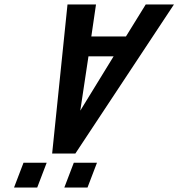

<svg xmlns="http://www.w3.org/2000/svg" viewBox="-20 -839 841 859"><path d="M758.2 -819H632L543.6 -676H388.6L409.5 -819H282L213.3 -152H317.1ZM488.3 -587 339.2 -344 375.8 -587ZM188.9 -111H85.2L42.8 0H146.5ZM413.9 -111H310.2L267.8 0H371.5Z"/></svg>

Font: Din Kursivschrift
Style: Extended Italic
Weight: 400
Version: Version 1.089